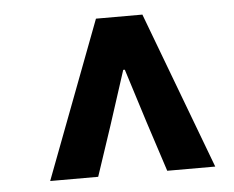

<svg xmlns="http://www.w3.org/2000/svg" viewBox="-38 -713 587 482"><g transform="rotate(-5 255.5 -472.0)"><path d="M70 -274 220 -670H337L486 -274H365L324 -400L281 -536H277L233 -400L191 -274Z"/></g></svg>

Font: Source Sans 3 ExtraBold
Style: Italic
Weight: 800
Italic angle: -11°
Version: Version 3.052;hotconv 1.1.0;makeotfexe 2.6.0